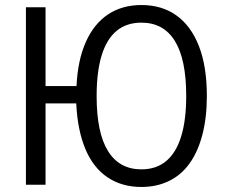

<svg xmlns="http://www.w3.org/2000/svg" viewBox="-20 -734 902 763"><path d="M542 9Q464 9 407 -29.5Q350 -68 319 -142.5Q288 -217 283 -323H161V0H83V-705H161V-392H284Q289 -495 321 -567Q353 -639 409 -676.5Q465 -714 542 -714Q624 -714 682 -672Q740 -630 771 -549.5Q802 -469 802 -353Q802 -267 784.5 -199.5Q767 -132 734 -85.5Q701 -39 652 -15Q603 9 542 9ZM542 -61Q601 -61 640.5 -94Q680 -127 700 -192Q720 -257 720 -353Q720 -498 675 -571Q630 -644 542 -644Q483 -644 443.5 -611.5Q404 -579 384 -514Q364 -449 364 -352Q364 -207 409 -134Q454 -61 542 -61Z"/></svg>

Font: Nunito Sans 10pt Condensed
Style: Regular
Weight: 400
Width: 3
Designer: Vernon Adams
Foundry: Vernon Adams
Version: Version 3.101;gftools[0.9.27]